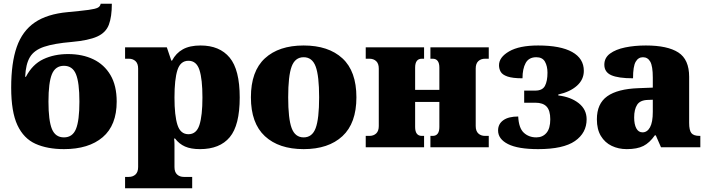

<svg xmlns="http://www.w3.org/2000/svg" viewBox="-20 -790 3802 1030"><path d="M323 10Q234 10 170.5 -18.5Q107 -47 73.5 -118.5Q40 -190 40 -320Q40 -453 70 -538.5Q100 -624 166.5 -669.5Q233 -715 344 -725Q419 -732 455.5 -737Q492 -742 505 -749Q518 -756 520 -770H580Q580 -700 564 -657.5Q548 -615 501.5 -594Q455 -573 365 -565Q270 -557 216.5 -539Q163 -521 140.5 -483.5Q118 -446 115 -378H119Q154 -445 212.5 -472.5Q271 -500 345 -500Q422 -500 480.5 -472Q539 -444 572.5 -387.5Q606 -331 606 -245Q606 -118 531 -54Q456 10 323 10ZM323 -53Q369 -53 387.5 -98Q406 -143 406 -245Q406 -347 387.5 -392Q369 -437 323 -437Q277 -437 258.5 -392Q240 -347 240 -245Q240 -143 258.5 -98Q277 -53 323 -53Z M651 220V159H671Q693 159 707 146Q721 133 721 106V-422Q721 -449 707 -462Q693 -475 671 -475H651V-536H875L899 -465H903Q924 -505 961 -525.5Q998 -546 1056 -546Q1158 -546 1212 -481Q1266 -416 1266 -267Q1266 -118 1212.5 -54Q1159 10 1053 10Q1004 10 972.5 -4Q941 -18 919 -47H914Q916 -30 916 -15.5Q916 -1 916 20V106Q916 133 930 146Q944 159 966 159H1011V220ZM991 -70Q1034 -70 1050 -120Q1066 -170 1066 -267Q1066 -365 1050 -414.5Q1034 -464 991 -464Q948 -464 932 -414.5Q916 -365 916 -267Q916 -170 932 -120Q948 -70 991 -70Z M1609 10Q1476 10 1401 -59.5Q1326 -129 1326 -268Q1326 -408 1401 -477Q1476 -546 1609 -546Q1742 -546 1817 -477Q1892 -408 1892 -268Q1892 -129 1817 -59.5Q1742 10 1609 10ZM1609 -53Q1655 -53 1673.5 -103Q1692 -153 1692 -268Q1692 -383 1673.5 -433Q1655 -483 1609 -483Q1563 -483 1544.5 -433Q1526 -383 1526 -268Q1526 -153 1544.5 -103Q1563 -53 1609 -53Z M1942 0V-61H1962Q1984 -61 1998 -74Q2012 -87 2012 -114V-422Q2012 -449 1998 -462Q1984 -475 1962 -475H1942V-536H2255V-475H2243Q2207 -475 2207 -427V-308H2337V-427Q2337 -475 2301 -475H2289V-536H2602V-475H2582Q2560 -475 2546 -462Q2532 -449 2532 -422V-114Q2532 -87 2546 -74Q2560 -61 2582 -61H2602V0H2289V-61H2301Q2337 -61 2337 -109V-243H2207V-109Q2207 -61 2243 -61H2255V0Z M2867 10Q2759 10 2705.5 -17Q2652 -44 2652 -90Q2652 -125 2680 -145Q2708 -165 2760 -165Q2763 -103 2790 -78Q2817 -53 2857 -53Q2891 -53 2911.5 -77Q2932 -101 2932 -150Q2932 -197 2912.5 -218Q2893 -239 2852 -239H2792V-304H2852Q2890 -304 2903.5 -329.5Q2917 -355 2917 -400Q2917 -435 2903.5 -459Q2890 -483 2857 -483Q2817 -483 2800 -452Q2783 -421 2783 -370Q2730 -370 2702.5 -379.5Q2675 -389 2666 -405Q2657 -421 2657 -440Q2657 -483 2711.5 -514.5Q2766 -546 2867 -546Q2987 -546 3049.5 -511Q3112 -476 3112 -410Q3112 -363 3075 -330Q3038 -297 2975 -283V-278Q3042 -270 3084.5 -236.5Q3127 -203 3127 -150Q3127 -77 3064.5 -33.5Q3002 10 2867 10Z M3342 10Q3298 10 3261.5 -7.5Q3225 -25 3203.5 -60.5Q3182 -96 3182 -150Q3182 -234 3237.5 -273.5Q3293 -313 3405 -317L3482 -320V-374Q3482 -435 3468.5 -459Q3455 -483 3429 -483Q3404 -483 3390 -458.5Q3376 -434 3376 -370Q3297 -370 3259.5 -386.5Q3222 -403 3222 -443Q3222 -480 3252.5 -502.5Q3283 -525 3333.5 -535.5Q3384 -546 3445 -546Q3561 -546 3619 -508.5Q3677 -471 3677 -378V-131Q3677 -91 3689 -76Q3701 -61 3733 -61H3737V0H3526L3498 -64H3493Q3465 -24 3431.5 -7Q3398 10 3342 10ZM3427 -80Q3452 -80 3467 -107Q3482 -134 3482 -190V-255L3456 -254Q3414 -253 3398 -228Q3382 -203 3382 -160Q3382 -123 3393.5 -101.5Q3405 -80 3427 -80Z"/></svg>

Font: Noto Serif Black
Style: Regular
Weight: 900
Designer: Monotype Design Team
Foundry: Monotype Imaging Inc.
Version: Version 2.014; ttfautohint (v1.8.4.7-5d5b)